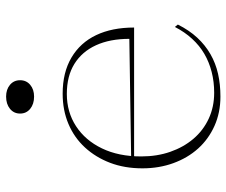

<svg xmlns="http://www.w3.org/2000/svg" viewBox="-78 -668 760 645"><g transform="rotate(-90 302.5 -345.0)"><path d="M311 -515Q382 -515 432 -485.5Q482 -456 507.5 -402.5Q533 -349 533 -275H100V-285L495 -291Q495 -356 473.5 -403Q452 -450 411 -475.5Q370 -501 310 -501Q249 -501 201.5 -470Q154 -439 127 -383Q100 -327 100 -251Q100 -198 115.5 -153.5Q131 -109 159 -76Q187 -43 226.5 -24.5Q266 -6 314 -6Q351 -6 384 -14.5Q417 -23 444.5 -39Q472 -55 495 -80Q518 -105 535 -138L543 -128Q524 -90 499 -63Q474 -36 443.5 -18.5Q413 -1 377.5 7Q342 15 301 15Q247 15 202.5 -5Q158 -25 126.5 -60Q95 -95 77.5 -143Q60 -191 60 -247Q60 -307 78.5 -355.5Q97 -404 130 -440Q163 -476 209 -495.5Q255 -515 311 -515ZM301 -705Q325 -705 340.5 -692Q356 -679 356 -658Q356 -637 340.5 -624Q325 -611 301 -611Q276 -611 260 -624Q244 -637 244 -658Q244 -679 260 -692Q276 -705 301 -705Z"/></g></svg>

Font: Kalnia ExtraLight
Style: Regular
Weight: 250
Designer: Frida Medrano
Foundry: Frida Medrano
Version: Version 1.105